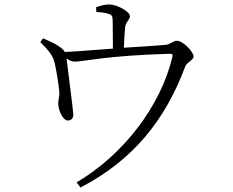

<svg xmlns="http://www.w3.org/2000/svg" viewBox="-20 -788 1040 857"><path d="M285 -250C298 -251 308 -260 307 -279C307 -294 281 -490 277 -527C291 -517 302 -513 315 -513C351 -513 456 -540 737 -548C750 -548 752 -546 749 -532C697 -315 532 -98 322 26L339 49C577 -74 720 -257 807 -492C813 -509 844 -520 844 -536C844 -557 797 -606 769 -606C754 -606 738 -590 721 -588C679 -584 600 -579 533 -575C534 -603 536 -639 538 -661C539 -691 560 -698 560 -716C560 -735 505 -768 467 -768C448 -768 431 -763 409 -756L410 -735C430 -733 453 -731 465 -726C481 -721 482 -716 483 -695L484 -571C411 -566 324 -558 269 -556C265 -564 257 -572 242 -582C222 -596 199 -605 172 -617L160 -600C187 -572 216 -545 224 -507C231 -477 244 -403 245 -370C244 -353 239 -335 240 -323C241 -296 260 -249 285 -250Z"/></svg>

Font: Source Han Serif CN Light
Style: Regular
Weight: 300
Designer: Ryoko NISHIZUKA 西塚涼子 (kana & ideographs); Frank Grießhammer (Latin, Greek & Cyrillic); Wenlong ZHANG 张文龙 (bopomofo); San
Foundry: Adobe
Version: Version 2.003;hotconv 1.1.1;makeotfexe 2.6.0